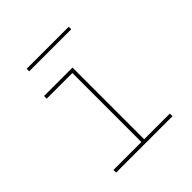

<svg xmlns="http://www.w3.org/2000/svg" viewBox="-184 -829 968 968"><g transform="rotate(-45 300.0 -344.5)"><path d="M99 0V-19H298V-511H115V-530H318V-19H501V0ZM150 -671V-689H450V-671Z"/></g></svg>

Font: Iosevka Curly Thin Extended
Style: Regular
Weight: 100
Width: 7
Monospace: yes
Designer: Belleve Invis
Foundry: Belleve Invis
Version: Version 11.1.0; ttfautohint (v1.8.3)